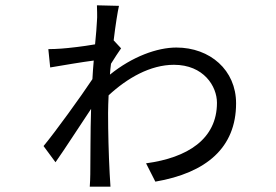

<svg xmlns="http://www.w3.org/2000/svg" viewBox="-20 -665 1040 723"><path d="M345 -585C344 -567 342 -535 338 -498C292 -490 239 -484 211 -482C194 -481 181 -480 162 -480L169 -411C216 -419 293 -432 333 -437C331 -413 329 -389 328 -367C285 -302 188 -168 144 -115L189 -54C227 -108 282 -194 323 -255C320 -165 321 -67 320 -9C320 3 319 26 318 38H396C395 23 394 3 393 -11C389 -88 387 -167 387 -240C387 -261 388 -283 389 -306C459 -371 546 -421 635 -421C747 -421 797 -340 797 -278C797 -141 686 -71 530 -50L565 19C757 -14 869 -109 869 -276C869 -401 771 -486 644 -486C572 -486 478 -452 394 -384C395 -398 396 -411 398 -425C411 -446 426 -469 436 -483L408 -513C415 -572 423 -621 428 -643L345 -645C345 -634 347 -602 345 -585Z"/></svg>

Font: Source Han Sans HK
Style: Regular
Weight: 400
Designer: Ryoko NISHIZUKA 西塚涼子 (kana, bopomofo & ideographs); Paul D. Hunt (Latin, Greek & Cyrillic); Sandoll Communications 산돌커뮤니
Foundry: Adobe
Version: Version 2.000;hotconv 1.0.107;makeotfexe 2.5.65593